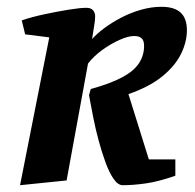

<svg xmlns="http://www.w3.org/2000/svg" viewBox="-20 -535 575 565"><path d="M39 10 125 -425 54 -434 44 -475Q73 -485 110.5 -493Q148 -501 182 -506.5Q216 -512 234 -512Q248 -512 254 -504.5Q260 -497 260 -487Q260 -475 257 -458.5Q254 -442 251 -420Q264 -435 286 -451.5Q308 -468 335.5 -482.5Q363 -497 394 -506Q425 -515 455 -515Q493 -515 511.5 -498Q530 -481 530 -446Q530 -412 513 -377Q496 -342 458.5 -311Q421 -280 358 -258L418 -66H496V-18Q448 -1 410.5 4.5Q373 10 341 10Q327 10 314 -9Q301 -28 290 -58.5Q279 -89 270 -122.5Q261 -156 255 -186.5Q249 -217 245.5 -236Q242 -255 242 -255L247 -273Q305 -289 339.5 -307.5Q374 -326 389 -349Q404 -372 404 -400Q404 -416 396.5 -422.5Q389 -429 375 -429Q357 -429 331.5 -417.5Q306 -406 281 -388Q256 -370 239 -348L176 -4Z"/></svg>

Font: Manuale
Style: Bold Italic
Weight: 700
Italic angle: -11°
Version: Version 1.002